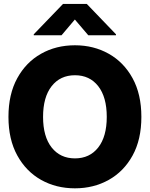

<svg xmlns="http://www.w3.org/2000/svg" viewBox="-20 -977 787 1008"><path d="M373.5 11.7Q274.4 11.7 195.6 -32.7Q116.7 -77.1 70.6 -161.1Q24.4 -245.1 24.4 -363.3Q24.4 -482.4 70.6 -566.4Q116.7 -650.4 195.6 -694.8Q274.4 -739.3 373.5 -739.3Q471.7 -739.3 550.8 -694.8Q629.9 -650.4 676 -566.4Q722.2 -482.4 722.2 -363.3Q722.2 -244.1 676 -160.4Q629.9 -76.7 550.8 -32.5Q471.7 11.7 373.5 11.7ZM373.5 -145.5Q450.7 -145.5 495.6 -202.6Q540.5 -259.8 540.5 -363.3Q540.5 -467.3 495.6 -524.7Q450.7 -582 373.5 -582Q296.4 -582 251.2 -524.7Q206.1 -467.3 206.1 -363.3Q206.1 -259.8 251.2 -202.6Q296.4 -145.5 373.5 -145.5ZM443.4 -792 373 -874.5 303.2 -792H157.2V-796.9L311 -956.5H435.5L588.9 -796.9V-792Z"/></svg>

Font: Inter Display Extra Bold
Style: Regular
Weight: 800
Designer: Rasmus Andersson
Foundry: rsms
Version: Version 4.000;git-4fc901f